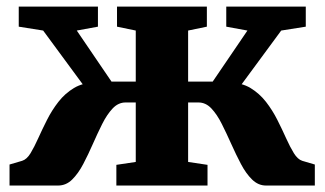

<svg xmlns="http://www.w3.org/2000/svg" viewBox="-20 -574 1004 594"><path d="M9.5 0V-65L48.5 -76.5Q63 -81 74.5 -100Q86 -119 98.2 -146.2Q110.5 -173.5 125.5 -203.2Q140.5 -233 160.8 -259Q181 -285 209 -301.8Q237 -318.5 275 -318.5L282.5 -250L113.5 -479.5L38 -491.5V-553.5H283V-491.5L217.5 -479.5L325 -321.5H400V-479.5L342 -491.5V-553.5H620V-491.5L562 -479.5V-321.5H638L745.5 -479.5L680 -491.5V-553.5H926V-491.5L850 -479.5L681 -250L688.5 -318.5Q727 -318.5 754.8 -301.8Q782.5 -285 802.8 -259Q823 -233 838 -203.2Q853 -173.5 865.2 -146.2Q877.5 -119 889.2 -100Q901 -81 915 -76.5L954 -65V0H803Q779 0 760 -18.5Q741 -37 725.5 -66.5Q710 -96 695.5 -128.5Q681 -161 666.2 -190.5Q651.5 -220 634 -238.5Q616.5 -257 594 -257H562V-73L622 -64V0H340V-64L400 -73V-257H368.5Q346 -257 328.5 -238.5Q311 -220 296.2 -190.5Q281.5 -161 267.2 -128.5Q253 -96 237.5 -66.5Q222 -37 203.2 -18.5Q184.5 0 159.5 0Z"/></svg>

Font: Merriweather 24pt Black
Style: Regular
Weight: 900
Designer: Eben Sorkin
Foundry: Eben Sorkin
Version: Version 2.100